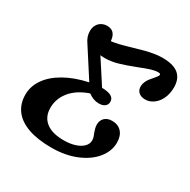

<svg xmlns="http://www.w3.org/2000/svg" viewBox="-138 -712 845 854"><g transform="rotate(30 285.0 -285.0)"><path d="M13.2 -135.7Q13.2 -178.9 39.4 -216.5Q65.5 -254 114.8 -282Q164.1 -310 232.2 -324.6L140 -467.8Q129.5 -482.5 124.9 -496Q120.3 -509.5 120.3 -524.2Q120.3 -541 127.4 -554.3Q134.5 -567.6 147.3 -574.9Q160.2 -582.3 176.1 -582.3Q191.9 -582.3 202.2 -575.8Q212.5 -569.3 218 -556.2Q223.4 -543.1 224.1 -522.6L207.4 -529Q236.5 -531.8 264.1 -538.6Q291.8 -545.5 329.5 -556.8Q351.8 -563.6 375 -569.5Q398.2 -575.4 419.1 -578.8Q440.1 -582.3 460.1 -582.3Q516.7 -582.3 543.4 -559.9Q570 -537.6 570 -493.3Q570 -461.4 558.3 -436Q546.6 -410.7 526.8 -396.7Q507.1 -382.7 485.8 -382.7Q463.9 -382.7 451.5 -393.5Q439 -404.3 439 -423.9Q439 -435.3 443.7 -446.4Q448.3 -457.6 456 -467.5Q463.7 -477.4 471.4 -485.9Q477.8 -493.2 482.7 -499.8Q487.5 -506.3 487.5 -510.4Q487.5 -513.6 484.7 -515.3Q481.8 -516.9 475.3 -516.9Q459.9 -516.9 439.3 -510.5Q418.8 -504.1 384.6 -490.4Q337.4 -472.2 303.4 -462.3Q269.3 -452.4 237.8 -452.4Q208.3 -452.4 182.5 -461.4L195.2 -484L293.7 -332Q325.3 -331.5 341.1 -322.7Q356.8 -313.9 356.8 -296.2Q356.8 -281.6 345.9 -273Q335 -264.3 315.3 -264.3Q300.7 -264.3 287.6 -269.2Q274.4 -274 260.4 -284.1Q201.1 -263.6 170 -225.6Q138.9 -187.5 138.9 -140.6Q138.9 -94.7 170.5 -69.5Q202 -44.4 261.8 -44.4Q295.4 -44.4 320.4 -52.8Q345.4 -61.1 359 -75.3Q372.7 -89.5 372.7 -107.1Q372.7 -115 370.3 -123.1Q367.9 -131.2 363.9 -139.7Q360.7 -149.1 357.9 -159.1Q355 -169.2 355 -178.6Q355 -200.8 368.9 -214.1Q382.8 -227.4 406.8 -227.4Q437.4 -227.4 455.3 -207.8Q473.2 -188.1 473.2 -153.3Q473.2 -110.5 443 -72.7Q412.8 -34.9 357.6 -11.8Q302.4 11.3 231.1 11.3Q159.9 11.3 111.1 -6Q62.4 -23.4 37.8 -56.4Q13.2 -89.4 13.2 -135.7Z"/></g></svg>

Font: Playfair Micro SmCond SmLight
Style: Italic
Weight: 360
Width: 4
Italic angle: -15.6°
Designer: Claus Eggers Sørensen
Foundry: Claus Eggers Sørensen
Version: Version 2.203;Glyphs 3.3 (3326)